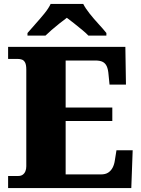

<svg xmlns="http://www.w3.org/2000/svg" viewBox="-20 -951 715 971"><path d="M21 0V-61H72Q86 -61 95 -67.5Q104 -74 108.5 -85Q113 -96 113 -110V-599Q113 -623 107 -634.5Q101 -646 91 -649.5Q81 -653 70 -653H21V-714H614L617 -523H534L529 -573Q527 -600 520 -615.5Q513 -631 499.5 -638Q486 -645 462 -645H312V-407H548V-339H312V-69H491Q513 -69 527 -78Q541 -87 549.5 -103Q558 -119 561 -141L569 -191H651L644 0ZM119 -784Q135 -803 158.5 -829Q182 -855 204 -882Q226 -909 236 -931H401Q412 -909 433.5 -882Q455 -855 479 -829Q503 -803 518 -784V-771H427Q417 -782 396.5 -799Q376 -816 354.5 -833Q333 -850 318 -861Q303 -850 281.5 -833Q260 -816 240.5 -799Q221 -782 210 -771H119Z"/></svg>

Font: Noto Serif Khmer Black
Style: Regular
Weight: 900
Version: Version 2.003